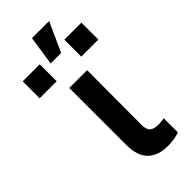

<svg xmlns="http://www.w3.org/2000/svg" viewBox="-341 -901 956 956"><g transform="rotate(-45 137.5 -422.5)"><path d="M71.7 -545.5H197.4L196 -159.1Q196.4 -126.8 211.6 -114.5Q226.9 -102.3 255.7 -102.3Q270.6 -102.3 283.2 -104.2Q295.8 -106.2 297.6 -106.5V-6.4Q259.2 6.4 214.5 6.4Q146.7 6.4 109.2 -30.4Q71.7 -67.1 71.7 -147ZM166.2 -697.4H92.3L115.8 -852.3H236.5ZM51.1 -613.6H-68.9V-733H51.1ZM344.5 -613.6H224.4V-733H344.5Z"/></g></svg>

Font: Riot Sans
Style: Bold
Weight: 600
Designer: Rasmus Andersson
Foundry: rsms
Version: Version 4.001